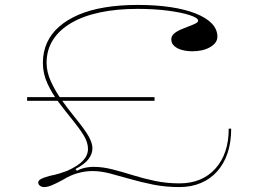

<svg xmlns="http://www.w3.org/2000/svg" viewBox="-20 -744 1048 779"><path d="M159 15Q149 15 142 9.5Q135 4 135 -3Q135 -11 145 -17Q155 -23 180 -30Q205 -35 224 -41Q243 -47 253 -51Q297 -71 317 -92.5Q337 -114 337 -140Q337 -167 318.5 -196.5Q300 -226 273 -259Q246 -292 218.5 -328.5Q191 -365 172.5 -405Q154 -445 154 -489Q154 -533 170.5 -570Q187 -607 219.5 -635.5Q252 -664 298.5 -684Q345 -704 405.5 -714Q466 -724 538 -724Q613 -724 672.5 -715Q732 -706 774.5 -689Q817 -672 839.5 -648.5Q862 -625 862 -595Q862 -570 833 -553Q804 -536 761 -536Q739 -536 719.5 -541Q700 -546 687.5 -557Q675 -568 675 -584Q675 -598 686 -607.5Q697 -617 713 -624Q729 -631 745.5 -637Q762 -643 773 -648.5Q784 -654 784 -660Q784 -671 751.5 -682Q719 -693 663 -700.5Q607 -708 538 -708Q453 -708 385 -693.5Q317 -679 268.5 -650.5Q220 -622 194.5 -581.5Q169 -541 169 -489Q169 -452 186.5 -413.5Q204 -375 230 -338.5Q256 -302 282 -270Q323 -220 339 -192Q355 -164 355 -142Q355 -120 339.5 -99Q324 -78 286 -58L292 -51Q303 -57 314.5 -60.5Q326 -64 338 -65.5Q350 -67 360 -67Q396 -67 435.5 -57Q475 -47 518 -33.5Q561 -20 608.5 -10Q656 0 708 0Q800 0 854 -60Q908 -120 908 -222H918Q918 -167 903.5 -123.5Q889 -80 861.5 -49Q834 -18 795 -1.5Q756 15 708 15Q651 15 601.5 5Q552 -5 508.5 -17.5Q465 -30 427 -40Q389 -50 355 -50Q326 -50 295.5 -41.5Q265 -33 238 -16Q207 1 189.5 8Q172 15 159 15ZM90 -335V-350H607V-335Z"/></svg>

Font: Kalnia Expanded Thin
Style: Regular
Weight: 250
Width: 7
Designer: Frida Medrano
Foundry: Frida Medrano
Version: Version 1.105